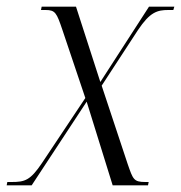

<svg xmlns="http://www.w3.org/2000/svg" viewBox="-42 -556 543 576"><path d="M-22 0H53L218 -251L296 0H402L404 -10H394C359 -10 357 -18 341 -64L263 -299L372 -466C408 -520 430 -526 463 -526H478L481 -536H405L259 -310L186 -536H83L81 -526H95C124 -526 128 -517 145 -467L214 -262L84 -67C49 -15 33 -10 -7 -10H-20Z"/></svg>

Font: Noto Serif Display SemiCondensed Light
Style: Italic
Weight: 300
Width: 4
Italic angle: -12°
Designer: Monotype Design Team
Foundry: Monotype Imaging Inc.
Version: Version 2.009